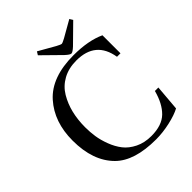

<svg xmlns="http://www.w3.org/2000/svg" viewBox="-245 -1021 1175 1175"><g transform="rotate(-45 342.0 -433.5)"><path d="M267 -861 280 -882 387 -821Q413 -807 420 -807Q427 -807 453 -821L560 -882L573 -861L457 -747Q431 -723 420 -723Q409 -723 383 -747ZM48 -341Q48 -502 139 -604Q231 -707 421 -707Q549 -707 633 -668V-512H603Q577 -672 411 -672Q344 -672 294 -644.5Q244 -617 215.5 -569Q187 -521 173.5 -465Q160 -409 160 -344Q160 -303 166 -263Q172 -223 189 -178Q206 -133 232.5 -99Q259 -65 304.5 -42.5Q350 -20 409 -20Q501 -20 548.5 -66.5Q596 -113 619 -200H649L635 -33Q598 -13 535.5 1Q473 15 415 15Q228 15 143 -70Q48 -165 48 -341Z"/></g></svg>

Font: Linguistics Pro
Style: Regular
Weight: 400
Designer: Stefan Peev, Context Ltd
Foundry: Stefan Peev, Context Ltd
Version: Version 001.000